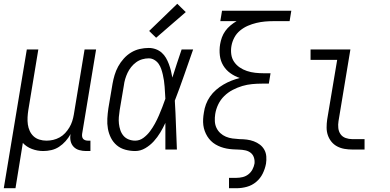

<svg xmlns="http://www.w3.org/2000/svg" viewBox="-44 -792 2064 1017"><path d="M-24 205 98 -530H159L106 -209Q103 -190 102 -170.5Q101 -151 103.5 -133Q106 -115 113.5 -98.5Q121 -82 134 -70Q147 -58 165 -52.5Q183 -47 202 -47Q220 -47 237.5 -51Q255 -55 271.5 -64Q288 -73 301 -87Q314 -101 323.5 -117Q333 -133 338.5 -150Q344 -167 347 -185L404 -530H465L391 -83Q390 -76 391 -69Q392 -62 396 -57Q400 -52 407 -49.5Q414 -47 421 -47H435V8H412Q393 8 375.5 3Q358 -2 346 -14.5Q334 -27 330 -45Q326 -63 330 -82Q319 -62 303.5 -44.5Q288 -27 269 -14.5Q250 -2 228 3Q206 8 185 8Q154 8 125 -3Q96 -14 77 -35L38 205Z M672 8Q646 8 620 1Q594 -6 574.5 -22.5Q555 -39 543.5 -62Q532 -85 527.5 -110.5Q523 -136 524.5 -163.5Q526 -191 530 -218L552 -348Q556 -371 563 -394.5Q570 -418 582 -440Q594 -462 611.5 -481.5Q629 -501 650.5 -514Q672 -527 696 -532.5Q720 -538 744 -538Q763 -538 781 -531.5Q799 -525 812.5 -513Q826 -501 835 -485.5Q844 -470 850.5 -452.5Q857 -435 861.5 -417Q866 -399 869 -381Q881 -418 893 -455.5Q905 -493 918 -530H979Q955 -462 931.5 -394Q908 -326 882 -259Q886 -194 888 -129.5Q890 -65 893 0H832Q832 -35 832 -70.5Q832 -106 832 -141Q820 -115 805 -90Q790 -65 770.5 -43.5Q751 -22 725.5 -7Q700 8 672 8ZM672 -47Q696 -47 716 -62Q736 -77 750.5 -96.5Q765 -116 776.5 -137Q788 -158 797.5 -180Q807 -202 815.5 -224Q824 -246 832 -269Q831 -285 830 -301Q829 -317 828 -333Q827 -349 824.5 -365Q822 -381 818.5 -396.5Q815 -412 810 -426.5Q805 -441 796.5 -453.5Q788 -466 774 -474.5Q760 -483 744 -483Q727 -483 709.5 -478Q692 -473 677 -462Q662 -451 650.5 -436.5Q639 -422 631.5 -406Q624 -390 619 -373Q614 -356 612 -339L590 -209Q587 -190 585.5 -172Q584 -154 586 -136.5Q588 -119 593.5 -102.5Q599 -86 610 -73Q621 -60 637.5 -53.5Q654 -47 672 -47ZM783 -592 746 -628 895 -772 940 -728Z M1169 205V150H1209Q1225 150 1241.5 146Q1258 142 1271.5 131.5Q1285 121 1293 106Q1301 91 1304 75Q1306 58 1301 42.5Q1296 27 1284 17.5Q1272 8 1256 4.5Q1240 1 1223 0.5Q1206 0 1189.5 -1Q1173 -2 1157 -5Q1141 -8 1126 -13.5Q1111 -19 1097.5 -27Q1084 -35 1073 -46Q1062 -57 1054 -70Q1046 -83 1040.5 -98Q1035 -113 1033 -129Q1031 -145 1032 -162Q1033 -179 1036 -196Q1039 -218 1047 -239.5Q1055 -261 1068.5 -280.5Q1082 -300 1100.5 -316Q1119 -332 1139.5 -344Q1160 -356 1181.5 -364.5Q1203 -373 1226 -379Q1199 -388 1176 -404.5Q1153 -421 1138.5 -445Q1124 -469 1120.5 -498.5Q1117 -528 1122 -558Q1125 -576 1131.5 -594Q1138 -612 1149.5 -628Q1161 -644 1176.5 -657Q1192 -670 1209 -680H1123L1132 -735H1499L1490 -680H1405Q1382 -680 1359.5 -678Q1337 -676 1314 -670.5Q1291 -665 1269 -655.5Q1247 -646 1228 -630.5Q1209 -615 1197.5 -593.5Q1186 -572 1182 -549Q1178 -527 1181 -504.5Q1184 -482 1196 -464.5Q1208 -447 1225.5 -435Q1243 -423 1264 -416Q1285 -409 1307.5 -406.5Q1330 -404 1352 -404H1389L1380 -349H1343Q1317 -349 1291 -346.5Q1265 -344 1239.5 -336.5Q1214 -329 1189 -316Q1164 -303 1144 -283.5Q1124 -264 1112 -239Q1100 -214 1096 -188Q1093 -169 1094 -150Q1095 -131 1102.5 -115Q1110 -99 1123 -87Q1136 -75 1152.5 -68Q1169 -61 1187.5 -58.5Q1206 -56 1225 -55Q1245 -55 1264 -52.5Q1283 -50 1300.5 -43.5Q1318 -37 1332.5 -26Q1347 -15 1356 1Q1365 17 1366.5 36.5Q1368 56 1365 75Q1360 102 1347.5 127.5Q1335 153 1313 171.5Q1291 190 1263.5 197.5Q1236 205 1209 205Z M1822 0Q1801 0 1780.5 -3.5Q1760 -7 1742 -16.5Q1724 -26 1711.5 -41.5Q1699 -57 1692.5 -76Q1686 -95 1686 -116.5Q1686 -138 1689 -159L1742 -475H1601V-530H1812L1749 -150Q1746 -132 1748 -113.5Q1750 -95 1760 -81Q1770 -67 1787 -61Q1804 -55 1822 -55H1887V0Z"/></svg>

Font: Iosevka Curly Light Oblique
Style: Regular
Weight: 300
Italic angle: -9°
Monospace: yes
Designer: Belleve Invis
Foundry: Belleve Invis
Version: Version 11.1.0; ttfautohint (v1.8.3)